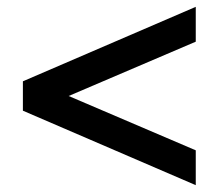

<svg xmlns="http://www.w3.org/2000/svg" viewBox="-20 -534 640 562"><path d="M553 -514V-412L181 -253L553 -94V8L47 -210V-296Z"/></svg>

Font: Justus
Style: Bold
Weight: 700
Version: Version 001.001